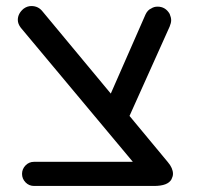

<svg xmlns="http://www.w3.org/2000/svg" viewBox="-20 -616 653 636"><path d="M536 -79Q553 -59 553 -40Q553 -32 548 -22Q536 0 490 0H93Q76 0 64.5 -12Q53 -24 53 -40Q53 -56 64.5 -68Q76 -80 93 -80H420L49 -524Q39 -537 39 -550Q39 -571 58 -587Q70 -596 84 -596Q107 -596 121 -578L347 -306L462 -568Q469 -583 481 -588Q490 -594 502 -594Q528 -594 542 -570Q547 -558 547 -549Q547 -540 542 -528L409 -232Z"/></svg>

Font: VarelaRound
Style: Regular
Weight: 400
Designer: Joe Prince, Avraham Cornfeld
Foundry: Joe Prince, Avraham Cornfeld
Version: Version 2.000;PS 002.000;hotconv 1.0.88;makeotf.lib2.5.64775